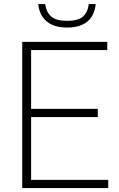

<svg xmlns="http://www.w3.org/2000/svg" viewBox="-20 -952 604 972"><path d="M92.5 0V-740H523V-698.5H137.5V-41.5H528V0ZM123.5 -359.5V-401H475V-359.5ZM320 -812.5Q274 -812.5 242.5 -827.2Q211 -842 194 -868.8Q177 -895.5 173.5 -931.5H208.5Q214.5 -890 239.5 -868.2Q264.5 -846.5 320 -846.5Q375.5 -846.5 400 -868.2Q424.5 -890 429.5 -931.5H464.5Q461 -895 444.5 -868.2Q428 -841.5 397 -827Q366 -812.5 320 -812.5Z"/></svg>

Font: Encode Sans Condensed Thin ExtraLight
Style: Regular
Weight: 250
Version: Version 3.002